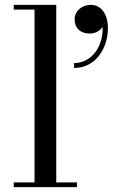

<svg xmlns="http://www.w3.org/2000/svg" viewBox="-20 -770 500 790"><path d="M287 -691C287 -658 307 -632 350 -632C374.5 -632 393.5 -645.5 402 -659.5C406 -579 356.5 -510.5 285 -510.5V-490.5C375 -490.5 424 -573 424 -653.5C424 -716.5 393 -750 354 -750C316 -750 287 -724 287 -691ZM36.5 -19.5V0H296.5V-19.5H211.5V-750H36.5V-730.5H122V-19.5Z"/></svg>

Font: Bodoni* 11
Style: Regular
Weight: 400
Version: Version 2.3